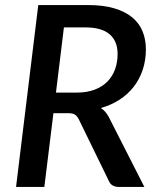

<svg xmlns="http://www.w3.org/2000/svg" viewBox="-20 -740 632 760"><path d="M284 -373.5Q324.5 -373.5 355 -385.2Q385.5 -397 405.5 -417.5Q425.5 -438 435.5 -466Q445.5 -494 445.5 -526.5Q445.5 -577 414 -604.2Q382.5 -631.5 318.5 -631.5H233L201.5 -373.5ZM328.5 -720Q388.5 -720 431.8 -707.2Q475 -694.5 503 -671.5Q531 -648.5 544.2 -616.2Q557.5 -584 557.5 -544.5Q557.5 -502 545.2 -464.8Q533 -427.5 510 -397.5Q487 -367.5 453.8 -345.8Q420.5 -324 379 -312.5Q398.5 -300 410.5 -277L551.5 0H451Q421 0 411 -23.5L291.5 -268.5Q285 -281 276.2 -286.5Q267.5 -292 249.5 -292H191.5L155.5 0H43.5L131.5 -720Z"/></svg>

Font: Lato SemiBold
Style: Italic
Weight: 600
Italic angle: -7°
Designer: Lukasz Dziedzic with Adam Twardoch and Botio Nikoltchev
Foundry: tyPoland Lukasz Dziedzic
Version: Version 2.015; 2015-08-06; http://www.latofonts.com/